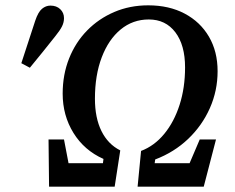

<svg xmlns="http://www.w3.org/2000/svg" viewBox="-20 -700 882 720"><path d="M164 0 162 -177H220L237 -88H366L368 -104Q296 -136 255.5 -201.5Q215 -267 215 -349Q215 -420 239 -480.5Q263 -541 306.5 -585.5Q350 -630 408.5 -655Q467 -680 536 -680Q614 -680 672.5 -649Q731 -618 763.5 -562.5Q796 -507 796 -433Q796 -360 767 -294.5Q738 -229 685.5 -179Q633 -129 562 -102L560 -88H691L729 -177H790L744 0H496L509 -134Q559 -153 596 -198Q633 -243 653.5 -307Q674 -371 674 -447Q674 -531 637.5 -579Q601 -627 538 -627Q478 -627 432.5 -589.5Q387 -552 361.5 -485Q336 -418 336 -330Q336 -258 360.5 -208.5Q385 -159 431 -136L410 0ZM60 -463Q86 -543 112 -622Q123 -655 137.5 -667Q152 -679 169 -679Q192 -679 206 -665.5Q220 -652 220 -632Q220 -616 212.5 -601Q205 -586 188 -565Q164 -535 140.5 -505.5Q117 -476 92 -446Z"/></svg>

Font: Source Serif 4 Semibold
Style: Italic
Weight: 600
Italic angle: -12°
Designer: Frank Grießhammer
Foundry: Adobe
Version: Version 4.005;hotconv 1.1.0;makeotfexe 2.6.0